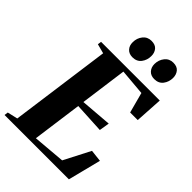

<svg xmlns="http://www.w3.org/2000/svg" viewBox="-296 -1078 1189 1189"><g transform="rotate(45 298.5 -484.0)"><path d="M-18.5 0 -15 -25 52.5 -40.5 143 -702 80.5 -718.5 84 -743H598L587 -561H520.5L484.5 -695.5L312 -710.5L270 -402L475.5 -418.5L464.5 -351.5L265 -362L220.5 -35.5L432.5 -53.5L521.5 -226L600 -217L545 0ZM288.5 -812.5Q258 -812.5 240.8 -831.5Q223.5 -850.5 224 -880Q224 -916 245 -942.2Q266 -968.5 301 -968.5Q335 -968.5 351 -948.8Q367 -929 366.5 -901Q366.5 -865.5 346.5 -839Q326.5 -812.5 288.5 -812.5ZM479.5 -812.5Q449 -812.5 431.8 -831.5Q414.5 -850.5 414.5 -880Q415 -916 436 -942.2Q457 -968.5 492 -968.5Q525.5 -968.5 541.5 -948.8Q557.5 -929 557.5 -901Q557.5 -865.5 537.5 -839Q517.5 -812.5 479.5 -812.5Z"/></g></svg>

Font: Merriweather 120pt ExtraBold
Style: Italic
Weight: 800
Italic angle: -7.8°
Version: Version 2.101